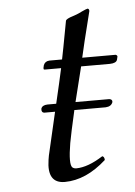

<svg xmlns="http://www.w3.org/2000/svg" viewBox="-46 -612 461 658"><g transform="rotate(-5 184.0 -282.5)"><path d="M133.8 -409.2H177.7Q181.6 -426.8 202.6 -540Q204.1 -546.9 228.5 -554.2Q235.4 -556.6 239.7 -558.1Q246.6 -560.5 260.3 -567.4Q275.9 -574.7 280.3 -575.2Q286.1 -573.2 285.2 -565.9Q284.7 -564 260.3 -465.8L247.1 -409.2H361.8Q367.7 -407.2 367.7 -402.8L365.2 -392.1Q361.8 -380.4 339.8 -379.9H240.7Q225.6 -320.8 210.9 -259.8H327.1Q337.9 -258.3 336.9 -249Q332 -233.9 312.5 -232.9H204.6Q186.5 -153.8 180.7 -121.1Q168.5 -48.8 180.7 -37.6Q186.5 -33.2 193.8 -33.2Q234.4 -33.7 286.1 -66.9Q293 -64.5 293.5 -55.2Q293.5 -53.7 293.5 -53.2Q224.1 9.3 150.9 9.8Q88.9 9.8 101.6 -70.8Q103 -78.1 104 -85Q108.4 -106 138.2 -232.9H100.6Q90.8 -234.4 92.3 -247.1Q96.2 -259.3 114.3 -259.8H144.5Q162.1 -334.5 171.9 -379.9H115.7Q111.3 -379.9 111.8 -383.8Q112.3 -385.3 111.8 -386.2L113.8 -395Q118.7 -408.2 133.8 -409.2Z"/></g></svg>

Font: Linux Libertine Display Slanted O
Style: Slanted
Weight: 400
Designer: Philipp H. Poll
Foundry: Philipp H. Poll
Version: Version 5.0.9